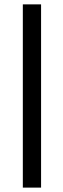

<svg xmlns="http://www.w3.org/2000/svg" viewBox="-20 -731 292 883"><path d="M168.9 -710.9V131.8H85V-710.9Z"/></svg>

Font: Vazirmatn RD UI FD
Style: Bold
Weight: 700
Designer: Saber Rastikerdar
Foundry: Saber Rastikerdar
Version: Version 33.003